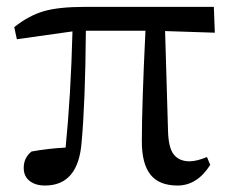

<svg xmlns="http://www.w3.org/2000/svg" viewBox="-20 -540 689 573"><path d="M472.7 -447.3 481.4 -151.4Q482.4 -99.6 498.5 -79.1Q514.6 -58.6 545.9 -58.6Q566.4 -58.6 597.7 -71.3L607.4 -47.9Q568.4 13.7 509.8 13.7Q455.1 13.7 429.2 -18.6Q403.3 -50.8 403.3 -118.2Q403.3 -226.6 414.1 -448.2H236.3Q234.4 -233.4 223.6 -116.2Q213.9 13.7 114.3 13.7Q85.9 13.7 68.4 0Q50.8 -13.7 50.8 -39.1Q50.8 -69.3 74.2 -87.9Q122.1 -96.7 175.8 -99.6Q191.4 -254.9 196.3 -446.3L30.3 -422.9L22.5 -459Q65.4 -493.2 109.9 -506.3Q154.3 -519.5 234.4 -519.5H618.2L621.1 -442.4Z"/></svg>

Font: GenYoMin TW TTF Medium
Style: Regular
Weight: 500
Version: Version 1.300